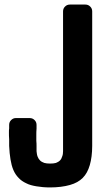

<svg xmlns="http://www.w3.org/2000/svg" viewBox="-20 -820 462 849"><path d="M95.7 -9.8C108.4 -2.9 124 1 141.6 3.9C159.2 6.8 178.7 8.8 201.2 8.8C235.4 8.8 264.6 4.9 289.1 -2C313.5 -8.8 332 -19.5 345.7 -33.2C360.4 -47.9 370.1 -66.4 377 -89.8C383.8 -113.3 387.7 -141.6 387.7 -174.8V-769.5C387.7 -778.3 384.8 -785.2 378.9 -791C373 -796.9 366.2 -799.8 357.4 -799.8H289.1C280.3 -799.8 273.4 -796.9 267.6 -791C261.7 -785.2 258.8 -778.3 258.8 -769.5V-151.4C258.8 -142.6 257.8 -134.8 254.9 -127.9C252.9 -121.1 250 -115.2 245.1 -110.4C240.2 -105.5 234.4 -102.5 227.5 -99.6C220.7 -97.7 211.9 -96.7 201.2 -96.7C191.4 -96.7 182.6 -97.7 175.8 -99.6C168 -102.5 162.1 -105.5 157.2 -110.4C152.3 -115.2 149.4 -120.1 146.5 -127C143.6 -133.8 142.6 -142.6 141.6 -151.4V-172.9C141.6 -180.7 141.6 -188.5 140.6 -197.3V-223.6C140.6 -232.4 140.6 -242.2 141.6 -251V-258.8V-267.6C141.6 -276.4 138.7 -283.2 132.8 -289.1C127 -294.9 120.1 -297.9 111.3 -297.9H49.8C42 -297.9 35.2 -294.9 29.3 -289.1C23.4 -283.2 20.5 -276.4 20.5 -267.6V-252C19.5 -247.1 19.5 -241.2 19.5 -235.4C19.5 -224.6 19.5 -214.8 20.5 -204.1V-174.8C21.5 -152.3 23.4 -132.8 26.4 -115.2C29.3 -97.7 33.2 -82 39.1 -68.4C44.9 -54.7 52.7 -43 62.5 -33.2C71.3 -23.4 83 -15.6 95.7 -9.8Z"/></svg>

Font: Yellow Ladder Regular
Style: Regular
Weight: 400
Designer: Zima Creative
Version: Version 2.002